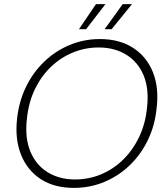

<svg xmlns="http://www.w3.org/2000/svg" viewBox="-20 -902 811 934"><path d="M339 12Q244 12 178.5 -30.5Q113 -73 82.5 -149Q52 -225 63 -324Q72 -408 106 -478.5Q140 -549 194.5 -601.5Q249 -654 318.5 -683Q388 -712 466 -712Q561 -712 627 -669.5Q693 -627 723.5 -551.5Q754 -476 742 -377Q734 -293 700 -222Q666 -151 611.5 -98.5Q557 -46 487.5 -17Q418 12 339 12ZM345 -29Q411 -29 470.5 -53.5Q530 -78 577.5 -124Q625 -170 656 -234Q687 -298 695 -376Q706 -470 678.5 -535.5Q651 -601 594 -636Q537 -671 460 -671Q394 -671 334.5 -646.5Q275 -622 227.5 -576.5Q180 -531 149.5 -467.5Q119 -404 111 -325Q100 -232 127.5 -165.5Q155 -99 212 -64Q269 -29 345 -29ZM489 -760 577 -882H622L523 -760ZM364 -760 447 -882H493L399 -760Z"/></svg>

Font: DM Sans 16pt ExtraLight
Style: Italic
Weight: 250
Italic angle: -10°
Version: Version 4.004;gftools[0.9.30]